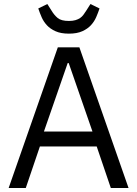

<svg xmlns="http://www.w3.org/2000/svg" viewBox="-20 -933 681 953"><path d="M530 0 460 -206H178L108 0H23L267 -698H374L618 0ZM321 -620H316L198 -280H439ZM322 -766Q282 -766 255.5 -778Q229 -790 212.5 -808Q196 -826 186.5 -848Q177 -870 170 -891L215 -913L236 -880Q249 -858 266.5 -843.5Q284 -829 322 -829Q341 -829 354.5 -833Q368 -837 377.5 -843.5Q387 -850 394 -859.5Q401 -869 408 -880L429 -913L474 -891Q467 -870 457.5 -848Q448 -826 431.5 -808Q415 -790 388.5 -778Q362 -766 322 -766Z"/></svg>

Font: IBM Plex Sans
Style: Regular
Weight: 400
Designer: Mike Abbink, Paul van der Laan, Pieter van Rosmalen
Foundry: Bold Monday
Version: Version 3.005